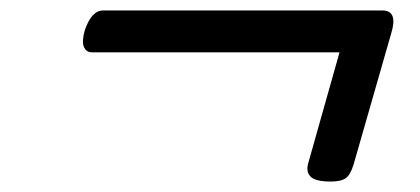

<svg xmlns="http://www.w3.org/2000/svg" viewBox="-20 -498 803 367"><path d="M612 -151Q582 -151 573 -161Q564 -171 570 -189L629 -398H156Q145 -398 140.5 -408Q136 -418 142 -440Q155 -478 177 -478H711Q741 -478 728 -435L656 -184Q650 -164 641 -157.5Q632 -151 612 -151Z"/></svg>

Font: Playwrite AU NSW
Style: Regular
Weight: 400
Designer: Veronika Burian, José Scaglione
Foundry: TypeTogether
Version: Version 1.002